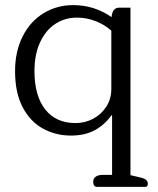

<svg xmlns="http://www.w3.org/2000/svg" viewBox="-20 -519 620 752"><path d="M345 193Q345 180 355 173Q365 166 381 166H419V-67H416Q391 -31 352 -9.5Q313 12 258 12Q198 12 148 -15.5Q98 -43 68.5 -99.5Q39 -156 39 -240Q39 -318 69 -377Q99 -436 151 -467.5Q203 -499 267 -499Q349 -499 417 -452Q420 -489 447 -489H491V167L533 177Q559 183 559 201Q559 213 548 213H361Q345 213 345 193ZM416 -170V-399Q389 -423 354 -436.5Q319 -450 281 -450Q235 -450 197.5 -426Q160 -402 137.5 -354.5Q115 -307 115 -240Q115 -144 157 -90.5Q199 -37 276 -37Q313 -37 345 -54Q377 -71 396.5 -101.5Q416 -132 416 -170Z"/></svg>

Font: Maitree
Style: Regular
Weight: 400
Designer: CadsonDemak Team
Foundry: CadsonDemak
Version: Version 1.001